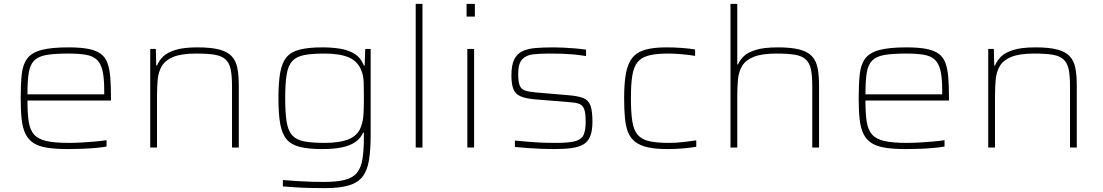

<svg xmlns="http://www.w3.org/2000/svg" viewBox="-20 -763 5707 993"><path d="M331 8Q267 8 223.5 1Q180 -6 153 -23.5Q126 -41 111.5 -71Q97 -101 92 -146Q87 -191 87 -254Q87 -329 92.5 -379.5Q98 -430 121 -460.5Q144 -491 194.5 -504.5Q245 -518 335 -518Q397 -518 437.5 -510Q478 -502 501.5 -484.5Q525 -467 536 -436.5Q547 -406 550.5 -361.5Q554 -317 554 -256V-243H122Q122 -177 128.5 -134Q135 -91 156.5 -67Q178 -43 221 -33.5Q264 -24 336 -24Q367 -24 402 -26Q437 -28 471 -31Q505 -34 531 -38V-5Q509 -1 476 2Q443 5 405.5 6.5Q368 8 331 8ZM519 -255V-296Q519 -360 510 -398Q501 -436 480 -455Q459 -474 423 -480Q387 -486 332 -486Q261 -486 219 -478.5Q177 -471 156 -449Q135 -427 128.5 -385.5Q122 -344 122 -275H539Z M757 0V-510H786L788 -424H792Q802 -449 823 -470Q844 -491 886.5 -504.5Q929 -518 1002 -518Q1071 -518 1113.5 -507Q1156 -496 1178 -472.5Q1200 -449 1207.5 -411.5Q1215 -374 1215 -320V0H1180V-315Q1180 -371 1173 -404.5Q1166 -438 1146 -456Q1126 -474 1090 -480Q1054 -486 995 -486Q919 -486 877 -469Q835 -452 817 -421.5Q799 -391 795.5 -350.5Q792 -310 792 -264V0Z M1660 210Q1622 210 1580.5 209Q1539 208 1503 205.5Q1467 203 1443 201V168Q1478 171 1516 173.5Q1554 176 1589.5 177Q1625 178 1654 178Q1723 178 1764.5 167Q1806 156 1827 129.5Q1848 103 1855 57Q1862 11 1862 -59V-77H1858Q1844 -46 1816.5 -27.5Q1789 -9 1747 -0.5Q1705 8 1647 8Q1575 8 1530 -3.5Q1485 -15 1461.5 -43.5Q1438 -72 1429 -123.5Q1420 -175 1420 -255Q1420 -335 1429 -386.5Q1438 -438 1461.5 -466.5Q1485 -495 1530 -506.5Q1575 -518 1647 -518Q1694 -518 1737 -511.5Q1780 -505 1813 -485Q1846 -465 1862 -424H1866L1869 -510H1897V-68Q1897 11 1888.5 64.5Q1880 118 1855.5 150Q1831 182 1784 196Q1737 210 1660 210ZM1659 -24Q1737 -24 1783.5 -43Q1830 -62 1846 -105Q1858 -136 1860 -172.5Q1862 -209 1862 -255Q1862 -300 1861 -335.5Q1860 -371 1849 -398Q1830 -447 1783 -466.5Q1736 -486 1659 -486Q1593 -486 1552.5 -478Q1512 -470 1491 -446.5Q1470 -423 1462.5 -377Q1455 -331 1455 -255Q1455 -179 1462.5 -133Q1470 -87 1491 -63.5Q1512 -40 1552.5 -32Q1593 -24 1659 -24Z M2130 0V-743H2165V0Z M2393 -677V-743H2436V-677ZM2397 0V-510H2432V0Z M2843 8Q2814 8 2778 6.5Q2742 5 2707 2.5Q2672 0 2643 -3V-36Q2688 -32 2717 -29.5Q2746 -27 2767 -26Q2788 -25 2808.5 -24.5Q2829 -24 2859 -24Q2925 -24 2957 -33.5Q2989 -43 2999 -67Q3009 -91 3009 -133Q3009 -179 3001 -199.5Q2993 -220 2974 -226.5Q2955 -233 2921 -235L2749 -249Q2699 -253 2672 -265Q2645 -277 2635 -302.5Q2625 -328 2625 -373Q2625 -425 2639 -454.5Q2653 -484 2680.5 -497.5Q2708 -511 2748.5 -514.5Q2789 -518 2842 -518Q2867 -518 2896.5 -516.5Q2926 -515 2956 -512.5Q2986 -510 3011 -506V-473Q2974 -479 2945.5 -481.5Q2917 -484 2888.5 -485Q2860 -486 2822 -486Q2774 -486 2737.5 -482Q2701 -478 2680.5 -456Q2660 -434 2660 -380Q2660 -340 2668 -320.5Q2676 -301 2696 -294.5Q2716 -288 2751 -285L2915 -271Q2967 -267 2995 -256.5Q3023 -246 3033.5 -218Q3044 -190 3044 -133Q3044 -87 3032.5 -58.5Q3021 -30 2997 -16Q2973 -2 2935 3Q2897 8 2843 8Z M3434 8Q3372 8 3331 -1Q3290 -10 3265 -29.5Q3240 -49 3228 -79.5Q3216 -110 3212 -153.5Q3208 -197 3208 -254Q3208 -318 3214 -363Q3220 -408 3234.5 -438.5Q3249 -469 3274 -486Q3299 -503 3337 -510.5Q3375 -518 3428 -518Q3466 -518 3507 -515Q3548 -512 3575 -507V-474Q3546 -479 3507 -482.5Q3468 -486 3436 -486Q3374 -486 3335.5 -476Q3297 -466 3277 -441Q3257 -416 3250 -371Q3243 -326 3243 -256Q3243 -183 3250 -137Q3257 -91 3277.5 -66.5Q3298 -42 3337 -33Q3376 -24 3440 -24Q3476 -24 3516 -28.5Q3556 -33 3581 -37V-4Q3555 1 3513.5 4.5Q3472 8 3434 8Z M3758 0V-743H3793V-430H3797Q3805 -450 3825 -470.5Q3845 -491 3887.5 -504.5Q3930 -518 4003 -518Q4072 -518 4114.5 -507Q4157 -496 4179 -472.5Q4201 -449 4208.5 -411.5Q4216 -374 4216 -320V0H4181V-315Q4181 -371 4174 -404.5Q4167 -438 4147 -456Q4127 -474 4091 -480Q4055 -486 3996 -486Q3920 -486 3878 -469Q3836 -452 3818 -421.5Q3800 -391 3796.5 -350.5Q3793 -310 3793 -264V0Z M4665 8Q4601 8 4557.5 1Q4514 -6 4487 -23.5Q4460 -41 4445.5 -71Q4431 -101 4426 -146Q4421 -191 4421 -254Q4421 -329 4426.5 -379.5Q4432 -430 4455 -460.5Q4478 -491 4528.5 -504.5Q4579 -518 4669 -518Q4731 -518 4771.5 -510Q4812 -502 4835.5 -484.5Q4859 -467 4870 -436.5Q4881 -406 4884.5 -361.5Q4888 -317 4888 -256V-243H4456Q4456 -177 4462.5 -134Q4469 -91 4490.5 -67Q4512 -43 4555 -33.5Q4598 -24 4670 -24Q4701 -24 4736 -26Q4771 -28 4805 -31Q4839 -34 4865 -38V-5Q4843 -1 4810 2Q4777 5 4739.5 6.5Q4702 8 4665 8ZM4853 -255V-296Q4853 -360 4844 -398Q4835 -436 4814 -455Q4793 -474 4757 -480Q4721 -486 4666 -486Q4595 -486 4553 -478.5Q4511 -471 4490 -449Q4469 -427 4462.5 -385.5Q4456 -344 4456 -275H4873Z M5091 0V-510H5120L5122 -424H5126Q5136 -449 5157 -470Q5178 -491 5220.5 -504.5Q5263 -518 5336 -518Q5405 -518 5447.5 -507Q5490 -496 5512 -472.5Q5534 -449 5541.5 -411.5Q5549 -374 5549 -320V0H5514V-315Q5514 -371 5507 -404.5Q5500 -438 5480 -456Q5460 -474 5424 -480Q5388 -486 5329 -486Q5253 -486 5211 -469Q5169 -452 5151 -421.5Q5133 -391 5129.5 -350.5Q5126 -310 5126 -264V0Z"/></svg>

Font: Saira Expanded Thin
Style: Regular
Weight: 250
Width: 7
Designer: Hector Gatti with collaboration of the Omnibus-Type team
Foundry: Omnibus-Type
Version: Version 1.101